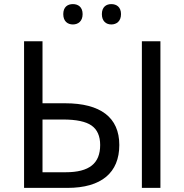

<svg xmlns="http://www.w3.org/2000/svg" viewBox="-20 -915 898 935"><path d="M288.1 -846.2C288.1 -811.5 309.1 -795.9 335 -795.9C360.4 -795.9 382.3 -811.5 382.3 -846.2C382.3 -880.9 360.4 -895 335 -895C309.1 -895 288.1 -880.9 288.1 -846.2ZM476.1 -846.2C476.1 -811.5 497.1 -795.9 522 -795.9C547.4 -795.9 569.3 -811.5 569.3 -846.2C569.3 -880.9 547.4 -895 522 -895C497.1 -895 476.1 -880.9 476.1 -846.2ZM561 -209C561 -343.3 469.2 -412.1 296.9 -412.1H187V-713.9H97.2V0H308.1C474.1 0 561 -74.2 561 -209ZM761.2 -713.9H670.9V0H761.2ZM187 -333H287.1C351.6 -333 397.9 -323.2 425.8 -303.7C453.6 -284.2 467.8 -252.4 467.8 -209C467.8 -119.6 415.5 -76.2 299.8 -76.2H187Z"/></svg>

Font: Noto Reveo Sans
Style: Regular
Weight: 400
Designer: Monotype Design team
Foundry: Monotype Imaging Inc.
Version: Version 1.04